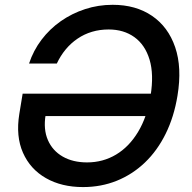

<svg xmlns="http://www.w3.org/2000/svg" viewBox="-20 -757 785 787"><path d="M320.3 9.8Q232.4 9.8 168.2 -26.9Q104 -63.5 74.2 -130.9Q44.4 -198.2 59.1 -289.6L72.8 -373H636.2L621.1 -281.2H136.7L167 -286.1Q157.2 -226.6 176.3 -182.9Q195.3 -139.2 237.1 -115.2Q278.8 -91.3 336.9 -91.3Q401.9 -91.3 455.6 -123.3Q509.3 -155.3 546.1 -216.6Q583 -277.8 597.2 -364.7Q611.3 -452.1 593 -512.7Q574.7 -573.2 531 -604.7Q487.3 -636.2 425.3 -636.2Q389.2 -636.2 357.2 -626.7Q325.2 -617.2 297.9 -598.6Q270.5 -580.1 249.3 -554.4Q228 -528.8 212.9 -496.6H99.1Q116.7 -549.8 150.1 -594Q183.6 -638.2 229.2 -670.2Q274.9 -702.1 328.9 -719.7Q382.8 -737.3 441.9 -737.3Q536.6 -737.3 603 -692.1Q669.4 -647 698 -563.5Q726.6 -480 707.5 -364.7Q693.4 -278.3 659.2 -209Q625 -139.6 574 -90.8Q522.9 -42 458.7 -16.1Q394.5 9.8 320.3 9.8Z"/></svg>

Font: Inter 16pt Medium
Style: Italic
Weight: 500
Italic angle: -9.3988°
Version: Version 4.001;git-66647c0bb